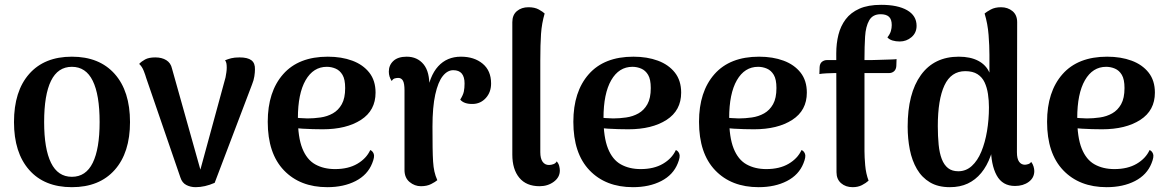

<svg xmlns="http://www.w3.org/2000/svg" viewBox="-20 -762 4844 796"><path d="M278 14Q164 14 101 -57.5Q38 -129 38 -256Q38 -384 101 -455.5Q164 -527 278 -527Q392 -527 455.5 -455.5Q519 -384 519 -256Q519 -129 455.5 -57.5Q392 14 278 14ZM278 -29Q336 -29 364.5 -87Q393 -145 393 -256Q393 -369 364.5 -427Q336 -485 278 -485Q220 -485 191.5 -427Q163 -369 163 -256Q163 -145 191.5 -87Q220 -29 278 -29Z M791 14Q770 14 752.5 5Q735 -4 728 -26L586 -439Q583 -450 576 -468Q569 -486 557 -497Q566 -507 581.5 -515.5Q597 -524 624 -524Q651 -524 669.5 -512.5Q688 -501 693 -478L818 -33L804 -34L915 -441Q917 -452 918.5 -462Q920 -472 920 -482Q920 -493 918.5 -500Q917 -507 913 -512Q925 -517 938.5 -520.5Q952 -524 973 -524Q1007 -524 1022.5 -512Q1038 -500 1037 -474Q1037 -462 1034.5 -445.5Q1032 -429 1025 -412L870 -4Q829 14 791 14Z M1337 14Q1224 14 1157 -56Q1090 -126 1090 -257Q1090 -382 1154 -454.5Q1218 -527 1339 -527Q1396 -527 1440.5 -510.5Q1485 -494 1511 -461Q1537 -428 1537 -378Q1537 -304 1476.5 -265Q1416 -226 1318 -226Q1277 -226 1234 -228.5Q1191 -231 1143 -243L1146 -281Q1169 -278 1195.5 -275Q1222 -272 1255 -271Q1281 -271 1309 -275Q1337 -279 1360 -292Q1383 -305 1397 -330Q1411 -355 1411 -397Q1411 -433 1400 -451.5Q1389 -470 1371.5 -477.5Q1354 -485 1335 -485Q1279 -485 1247 -429.5Q1215 -374 1215 -272Q1215 -193 1233.5 -146.5Q1252 -100 1287 -80.5Q1322 -61 1369 -61Q1424 -61 1461.5 -83Q1499 -105 1515 -140Q1525 -136 1529.5 -124Q1534 -112 1523 -85Q1504 -37 1454.5 -11.5Q1405 14 1337 14Z M1725 10Q1699 10 1678 -7.5Q1657 -25 1657 -57V-387Q1657 -416 1650.5 -427.5Q1644 -439 1631 -439Q1625 -439 1617 -437Q1609 -435 1604 -426Q1592 -444 1592 -465Q1592 -492 1611 -509.5Q1630 -527 1666 -527Q1710 -527 1736 -495.5Q1762 -464 1760 -399V-358L1748 -365Q1760 -447 1796.5 -487Q1833 -527 1891 -527Q1946 -527 1981 -498Q2016 -469 2016 -416Q2016 -380 1994.5 -356Q1973 -332 1941 -331Q1904 -330 1888 -349Q1900 -368 1903 -382.5Q1906 -397 1906 -416Q1906 -443 1894.5 -457Q1883 -471 1859 -471Q1835 -471 1815.5 -446.5Q1796 -422 1784.5 -370Q1773 -318 1773 -237Q1773 -186 1773.5 -151Q1774 -116 1775.5 -92.5Q1777 -69 1781 -51Q1785 -33 1793 -15Q1785 -8 1767.5 1Q1750 10 1725 10Z M2217 10Q2162 10 2133 -25Q2104 -60 2104 -121V-670Q2104 -700 2123 -716Q2142 -732 2171 -732Q2197 -732 2214 -722.5Q2231 -713 2238 -706Q2226 -665 2223 -621.5Q2220 -578 2220 -511V-131Q2220 -105 2229.5 -91.5Q2239 -78 2256 -78Q2265 -78 2274.5 -81.5Q2284 -85 2288 -93Q2296 -84 2298.5 -73.5Q2301 -63 2301 -55Q2301 -27 2276 -8.5Q2251 10 2217 10Z M2604 14Q2491 14 2424 -56Q2357 -126 2357 -257Q2357 -382 2421 -454.5Q2485 -527 2606 -527Q2663 -527 2707.5 -510.5Q2752 -494 2778 -461Q2804 -428 2804 -378Q2804 -304 2743.5 -265Q2683 -226 2585 -226Q2544 -226 2501 -228.5Q2458 -231 2410 -243L2413 -281Q2436 -278 2462.5 -275Q2489 -272 2522 -271Q2548 -271 2576 -275Q2604 -279 2627 -292Q2650 -305 2664 -330Q2678 -355 2678 -397Q2678 -433 2667 -451.5Q2656 -470 2638.5 -477.5Q2621 -485 2602 -485Q2546 -485 2514 -429.5Q2482 -374 2482 -272Q2482 -193 2500.5 -146.5Q2519 -100 2554 -80.5Q2589 -61 2636 -61Q2691 -61 2728.5 -83Q2766 -105 2782 -140Q2792 -136 2796.5 -124Q2801 -112 2790 -85Q2771 -37 2721.5 -11.5Q2672 14 2604 14Z M3125 14Q3012 14 2945 -56Q2878 -126 2878 -257Q2878 -382 2942 -454.5Q3006 -527 3127 -527Q3184 -527 3228.5 -510.5Q3273 -494 3299 -461Q3325 -428 3325 -378Q3325 -304 3264.5 -265Q3204 -226 3106 -226Q3065 -226 3022 -228.5Q2979 -231 2931 -243L2934 -281Q2957 -278 2983.5 -275Q3010 -272 3043 -271Q3069 -271 3097 -275Q3125 -279 3148 -292Q3171 -305 3185 -330Q3199 -355 3199 -397Q3199 -433 3188 -451.5Q3177 -470 3159.5 -477.5Q3142 -485 3123 -485Q3067 -485 3035 -429.5Q3003 -374 3003 -272Q3003 -193 3021.5 -146.5Q3040 -100 3075 -80.5Q3110 -61 3157 -61Q3212 -61 3249.5 -83Q3287 -105 3303 -140Q3313 -136 3317.5 -124Q3322 -112 3311 -85Q3292 -37 3242.5 -11.5Q3193 14 3125 14Z M3515 14Q3486 14 3467 -2.5Q3448 -19 3448 -48L3447 -541Q3447 -582 3456 -618Q3465 -654 3486 -682Q3507 -710 3543 -726Q3579 -742 3633 -742Q3702 -742 3741 -719.5Q3780 -697 3780 -655Q3780 -626 3759 -608Q3738 -590 3710 -590Q3694 -590 3680.5 -594Q3667 -598 3659 -607Q3670 -621 3673.5 -633.5Q3677 -646 3677 -658Q3677 -682 3665.5 -692.5Q3654 -703 3631 -703Q3598 -703 3583.5 -677.5Q3569 -652 3566.5 -610Q3564 -568 3564 -520V-135Q3564 -111 3567 -76.5Q3570 -42 3581 -13Q3570 -3 3553.5 5.5Q3537 14 3515 14ZM3377 -455 3378 -484Q3379 -499 3388 -506Q3397 -513 3409 -513H3594Q3598 -513 3612.5 -513.5Q3627 -514 3645 -514.5Q3663 -515 3678 -515.5Q3693 -516 3697 -517L3696 -488Q3695 -474 3686.5 -466.5Q3678 -459 3665 -459H3437Q3427 -459 3407 -458Q3387 -457 3377 -455Z M3918 14Q3869 14 3835.5 -6Q3802 -26 3781.5 -61Q3761 -96 3752 -141.5Q3743 -187 3743 -237Q3743 -375 3798 -451Q3853 -527 3955 -527Q4003 -527 4035.5 -510Q4068 -493 4082 -461V-535Q4082 -571 4078.5 -617Q4075 -663 4062 -706Q4070 -713 4087.5 -722.5Q4105 -732 4130 -732Q4158 -732 4177.5 -716Q4197 -700 4197 -670L4196 -131Q4196 -104 4205 -91.5Q4214 -79 4229 -79Q4234 -79 4242.5 -81.5Q4251 -84 4255 -91Q4262 -82 4265 -71.5Q4268 -61 4268 -53Q4268 -25 4245 -8Q4222 9 4188 9Q4136 9 4112 -35Q4088 -79 4088 -155V-216L4109 -213Q4102 -158 4087 -116Q4072 -74 4048 -45Q4024 -16 3992 -1Q3960 14 3918 14ZM3953 -52Q3985 -52 4009 -74Q4033 -96 4048.5 -133.5Q4064 -171 4072 -218.5Q4080 -266 4080 -317Q4080 -345 4076 -372Q4072 -399 4062 -420.5Q4052 -442 4032.5 -454.5Q4013 -467 3982 -467Q3923 -467 3895.5 -408Q3868 -349 3868 -239Q3868 -197 3871.5 -162Q3875 -127 3884.5 -102.5Q3894 -78 3910.5 -65Q3927 -52 3953 -52Z M4568 14Q4455 14 4388 -56Q4321 -126 4321 -257Q4321 -382 4385 -454.5Q4449 -527 4570 -527Q4627 -527 4671.5 -510.5Q4716 -494 4742 -461Q4768 -428 4768 -378Q4768 -304 4707.5 -265Q4647 -226 4549 -226Q4508 -226 4465 -228.5Q4422 -231 4374 -243L4377 -281Q4400 -278 4426.5 -275Q4453 -272 4486 -271Q4512 -271 4540 -275Q4568 -279 4591 -292Q4614 -305 4628 -330Q4642 -355 4642 -397Q4642 -433 4631 -451.5Q4620 -470 4602.5 -477.5Q4585 -485 4566 -485Q4510 -485 4478 -429.5Q4446 -374 4446 -272Q4446 -193 4464.5 -146.5Q4483 -100 4518 -80.5Q4553 -61 4600 -61Q4655 -61 4692.5 -83Q4730 -105 4746 -140Q4756 -136 4760.5 -124Q4765 -112 4754 -85Q4735 -37 4685.5 -11.5Q4636 14 4568 14Z"/></svg>

Font: Arima Thin SemiBold
Style: Regular
Weight: 600
Version: Version 1.100